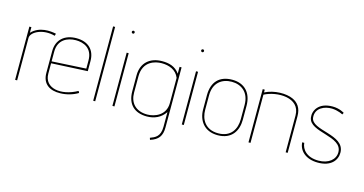

<svg xmlns="http://www.w3.org/2000/svg" viewBox="-90 -1123 3306 1746"><g transform="rotate(15 1562.5 -250.0)"><path d="M80 0V-399C80 -457 190 -513 305 -480L311 -501C258 -512 152 -524 80 -448V-501H61V0Z M660 -266 338 -248V-340C338 -453 424 -491 502 -491C575 -491 660 -459 660 -343ZM645 -52C499 30 338 5 338 -132V-230L679 -247V-342C679 -447 614 -510 503 -510C394 -510 319 -449 319 -339V-134C319 -30 390 15 489 12C546 11 607 -6 654 -35Z M815 0V-700H796V0Z M987 -683C994 -683 1000 -689 1000 -697C1000 -704 994 -710 987 -710C979 -710 973 -704 973 -697C973 -689 979 -683 987 -683ZM996 0V-501H977V0Z M1475 -160C1475 -44 1372 -6 1303 -6C1190 -6 1136 -75 1136 -167V-320C1136 -465 1250 -491 1310 -491C1381 -491 1448 -466 1475 -397ZM1387 210C1463 186 1494 145 1494 64V-501H1475V-437C1433 -496 1374 -510 1310 -510C1196 -510 1117 -444 1117 -325V-176C1117 -51 1188 12 1303 12C1373 12 1435 -15 1475 -75V63C1475 157 1426 175 1381 192Z M1640 -683C1647 -683 1653 -689 1653 -697C1653 -704 1647 -710 1640 -710C1632 -710 1626 -704 1626 -697C1626 -689 1632 -683 1640 -683ZM1649 0V-501H1630V0Z M2136 -184C2136 -93 2090 -8 1970 -8C1845 -8 1801 -98 1801 -184V-320C1801 -441 1879 -493 1970 -493C2057 -493 2136 -441 2136 -320ZM2155 -316C2155 -437 2086 -512 1970 -512C1849 -512 1782 -442 1782 -316V-184C1782 -82 1839 10 1970 10C2102 10 2155 -82 2155 -184Z M2627 0V-346C2627 -422 2592 -466 2542 -489C2478 -519 2363 -519 2277 -475V-501H2258V0H2277V-454C2391 -514 2608 -516 2608 -347V0Z M2730 -127C2733 -52 2796 15 2915 15C3036 15 3090 -52 3090 -125C3090 -298 2778 -250 2767 -371C2759 -460 2844 -495 2913 -493C2972 -491 3016 -466 3016 -466L3025 -483C3025 -483 2982 -513 2913 -513C2781 -513 2739 -428 2748 -365C2767 -230 3071 -277 3071 -124C3071 -56 3010 -4 2915 -4C2803 -4 2754 -67 2749 -127Z"/></g></svg>

Font: Advent Pro
Style: Thin
Weight: 100
Designer: Andreas Kalpakidis
Foundry: Andreas Kalpakidis
Version: Version 2.002 2007